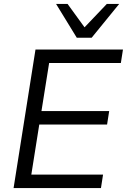

<svg xmlns="http://www.w3.org/2000/svg" viewBox="-20 -957 646 977"><path d="M49.1 0 160.6 -705H605.7L595 -636.4H230L191 -392H535.6L524.9 -323.4H179.8L139.4 -68.6H504.4L493.7 0ZM370.7 -765 265.4 -936.9H323.9L410.2 -818L523.5 -936.9H586.4L446.4 -765Z"/></svg>

Font: Nunito Sans 12pt ExtraLight
Style: Italic
Weight: 200
Italic angle: -9°
Designer: Vernon Adams
Foundry: Vernon Adams
Version: Version 3.101;gftools[0.9.27]